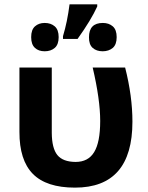

<svg xmlns="http://www.w3.org/2000/svg" viewBox="-20 -858 685 887"><path d="M591.8 -295.9Q591.8 8.8 326.2 8.8Q194.3 8.8 131.8 -54.7Q69.3 -118.2 69.8 -249V-545.9H219.2V-244.1Q219.7 -172.9 245.1 -141.6Q270.5 -110.4 329.1 -109.9Q387.7 -109.9 415 -155.3Q442.9 -200.7 442.9 -299.3Q442.9 -397.9 408.2 -545.9H558.1Q591.8 -413.6 591.8 -295.9ZM429.2 -837.9V-828.1Q400.9 -765.6 338.4 -678.2H271V-690.9Q291 -756.8 301.3 -837.9ZM391.1 -686Q391.1 -752 455.1 -752Q482.9 -752 501 -736.3Q519 -720.7 519 -686.5Q519 -652.3 501 -636.7Q482.4 -621.1 454.1 -621.1Q425.8 -621.1 408.2 -636.7Q390.6 -652.3 391.1 -686ZM186.5 -752Q214.8 -752 232.9 -736.3Q251 -720.7 251 -686.5Q251 -652.3 232.9 -636.7Q214.8 -621.1 186.5 -621.1Q158.2 -621.1 141.6 -636.7Q124 -652.3 124 -686.5Q124 -720.7 141.6 -736.3Q159.2 -752 186.5 -752Z"/></svg>

Font: OpenSans-Bold
Style: Bold
Weight: 700
Foundry: Ascender Corporation
Version: Version 1.10